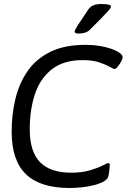

<svg xmlns="http://www.w3.org/2000/svg" viewBox="-20 -929 659 955"><path d="M407 -706Q443 -706 476 -700.5Q509 -695 534.5 -686Q560 -677 575 -666Q590 -655 590 -645Q590 -639 585.5 -629Q581 -619 574.5 -609.5Q568 -600 561.5 -593Q555 -586 550 -586Q544 -586 525 -597Q506 -608 473 -619Q440 -630 392 -630Q296 -630 238 -584.5Q180 -539 154 -461.5Q128 -384 128 -286Q128 -175 179 -122.5Q230 -70 334 -70Q388 -70 428 -82Q468 -94 491 -106Q514 -118 519 -118Q520 -118 523 -116.5Q526 -115 526 -107Q526 -104 524 -85Q522 -66 519 -52Q516 -38 497 -27Q478 -16 449.5 -8.5Q421 -1 388.5 2.5Q356 6 326 6Q180 6 109 -62.5Q38 -131 38 -274Q38 -359 56.5 -436.5Q75 -514 117 -575Q159 -636 230 -671Q301 -706 407 -706ZM485 -909Q532 -909 532 -897Q532 -893 528.5 -887.5Q525 -882 514.5 -870.5Q504 -859 483 -837.5Q462 -816 426 -780Q417 -771 402.5 -766.5Q388 -762 373 -762Q362 -762 356.5 -764.5Q351 -767 351 -771Q351 -775 356.5 -785.5Q362 -796 377 -818.5Q392 -841 420 -883Q430 -897 445.5 -903Q461 -909 485 -909Z"/></svg>

Font: Asap VF Beta
Style: Italic
Weight: 400
Italic angle: -6°
Designer: Pablo Cosgaya
Foundry: Pablo Cosgaya
Version: Version 1.007